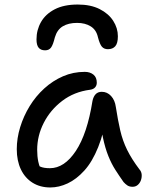

<svg xmlns="http://www.w3.org/2000/svg" viewBox="-20 -817 662 847"><path d="M202 10Q157 10 123.5 -11Q90 -32 72 -70Q54 -108 54 -159Q54 -207 69 -256Q84 -305 111 -349Q138 -393 175.5 -427Q213 -461 258 -480.5Q303 -500 354 -500Q377 -500 392 -488Q407 -476 407 -452Q407 -440 399.5 -431.5Q392 -423 377 -421Q307 -412 254.5 -372Q202 -332 173 -275Q144 -218 144 -156Q144 -127 149 -103.5Q154 -80 171 -43L119 -112Q142 -89 157.5 -82Q173 -75 200 -75Q264 -75 314.5 -151Q365 -227 388 -372Q392 -391 402 -401.5Q412 -412 429 -412Q453 -412 470 -393.5Q487 -375 491 -345Q500 -287 510.5 -241.5Q521 -196 541 -155.5Q561 -115 595 -70Q604 -60 605 -47Q606 -34 601.5 -21.5Q597 -9 587.5 -1Q578 7 565 7Q551 7 542 1Q533 -5 525 -14Q506 -41 489 -67.5Q472 -94 458 -128.5Q444 -163 434 -210.5Q424 -258 420 -323L453 -324Q439 -232 413 -167.5Q387 -103 352 -64.5Q317 -26 278.5 -8Q240 10 202 10ZM323 -797Q380 -797 419.5 -777Q459 -757 479.5 -725Q500 -693 500 -657Q500 -626 488.5 -613Q477 -600 456 -600Q439 -600 429.5 -611Q420 -622 412 -653Q405 -685 380.5 -700.5Q356 -716 320 -716Q282 -716 257 -701Q232 -686 222 -652Q214 -619 205 -607Q196 -595 179 -595Q160 -595 150.5 -606.5Q141 -618 141 -643Q141 -685 161 -720Q181 -755 221.5 -776Q262 -797 323 -797Z"/></svg>

Font: Shantell Sans
Style: Regular
Weight: 400
Designer: Stephen Nixon, Anya Danilova, Shantell Martin
Foundry: Arrow Type
Version: Version 1.008;[ac192a2d6]